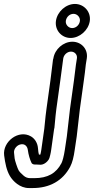

<svg xmlns="http://www.w3.org/2000/svg" viewBox="-27 -729 475 971"><path d="M345 -659C364 -659 380 -641 377 -622C374 -603 358 -587 338 -587C319 -587 303 -605 306 -624C309 -643 325 -659 345 -659ZM256 -624C249 -577 284 -537 330 -537C376 -537 420 -576 427 -622C434 -669 398 -709 352 -709C306 -709 263 -670 256 -624ZM332 -468C351 -468 365 -452 362 -434L357 -402C353 -375 351 -349 347 -322L327 -178L311 -39L301 28C296 62 289 86 284 96C257 147 215 172 146 172H126C113 172 102 168 92 159C79 148 71 139 67 132C62 124 48 82 47 72C46 66 46 58 44 43C42 24 59 6 74 2C98 -5 112 11 114 31C117 53 124 78 133 96C137 101 143 103 149 103H156C173 103 182 108 200 97C207 93 220 81 223 70L227 55C229 46 231 37 232 28L247 -79L248 -80C253 -133 256 -167 258 -178L278 -322L292 -427L293 -434C296 -452 313 -468 332 -468ZM339 -518C293 -518 250 -480 243 -434L241 -427L228 -322L208 -178C206 -163 202 -133 197 -78L182 28C181 36 179 45 177 53H170C168 47 166 36 165 20C163 -5 150 -27 130 -39C67 -76 -15 -12 -6 57C-1 96 6 132 23 161C39 188 74 222 119 222H139C223 222 290 186 328 114C339 93 346 65 351 28L361 -39L377 -178L397 -322C401 -349 404 -375 407 -403L412 -434C419 -480 385 -518 339 -518Z"/></svg>

Font: AppleStorm
Style: XbdOutIta
Weight: 800
Foundry: Cannot Into Space Fonts
Version: Version 1.01